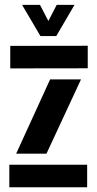

<svg xmlns="http://www.w3.org/2000/svg" viewBox="-20 -794 410 814"><path d="M23.5 -504V-599.5L352 -600V-504.5ZM48.5 -142.5 192.5 -457.5H323.5L177 -142.5ZM19.5 0V-95.5H349.5V0ZM151.5 -641 73.5 -773.5H149.5L185 -705L220.5 -773.5H296L218.5 -641Z"/></svg>

Font: Big Shoulders Stencil Display ExtraBold
Style: Regular
Weight: 800
Designer: Patric King
Foundry: XO Type Co
Version: Version 1.000